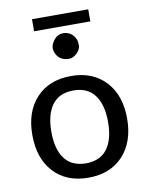

<svg xmlns="http://www.w3.org/2000/svg" viewBox="-92 -899 752 972"><g transform="rotate(-10 284.0 -413.0)"><path d="M284.2 -66.9Q357.4 -67.4 393.6 -116.2Q429.7 -165 429.7 -253.9Q429.7 -342.8 393.6 -391.6Q357.4 -441.4 284.2 -441.4Q210.9 -441.4 174.3 -392.1Q138.2 -342.8 138.2 -253.9Q138.2 -165 174.3 -116.2Q210.4 -67.4 284.2 -66.9ZM462.9 -444.3Q528.3 -373 527.8 -253.4Q527.3 -133.8 461.9 -63.5Q396.5 6.8 283.7 6.8Q170.9 6.8 105.5 -64Q40.5 -134.8 40.5 -254.9Q40.5 -375 106.4 -445.3Q172.4 -515.6 284.7 -515.6Q397 -515.6 462.9 -444.3ZM140.6 -833H429.7V-771H140.6ZM292 -603Q242.7 -603 224.6 -643.1Q213.9 -667.5 221.7 -687Q242.2 -736.3 284.7 -735.8Q326.7 -734.9 346.2 -694.3Q351.6 -682.1 351.6 -661.6Q351.6 -641.1 332 -622.1Q312.5 -603 292 -603Z"/></g></svg>

Font: Lato-Medium
Style: Regular
Weight: 500
Designer: Lukasz Dziedzic
Foundry: tyPoland Lukasz Dziedzic
Version: Version 2.006; 2014-01-15